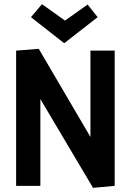

<svg xmlns="http://www.w3.org/2000/svg" viewBox="-20 -906 638 936"><path d="M539.1 0V-659.2H420.9V-238.3L168.9 -668L58.6 -659.2V0H176.8V-422.9L433.6 9.8ZM293 -695.3 456.1 -822.3 407.2 -883.8 296.9 -805.7 184.6 -885.7 130.9 -822.3Z"/></svg>

Font: Yaldevi Colombo
Style: Bold
Weight: 700
Designer: Sol Matas, Denzil Rajitha, Kosala Senevirathne and Pathum Egodawatta
Foundry: Mooniak
Version: Version 1.020 ; ttfautohint (v1.6)